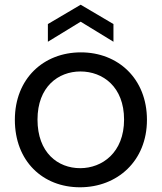

<svg xmlns="http://www.w3.org/2000/svg" viewBox="-20 -784 686 814"><path d="M319 10C477 10 603 -101 603 -276C603 -451 480 -562 323 -562C165 -562 43 -451 43 -276C43 -101 161 10 319 10ZM139 -277C139 -416 227 -481 321 -481C416 -481 506 -416 506 -277C506 -137 413 -71 320 -71C225 -71 139 -137 139 -277ZM183 -607 322 -692 461 -607V-682L322 -764L183 -682Z"/></svg>

Font: Malmofest
Style: Regular
Weight: 400
Designer: Jonny Pinhorn (Poppins), Kolossal
Version: Version 1.004;Glyphs 3.1.2 (3151)